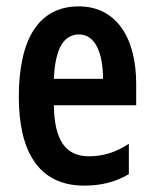

<svg xmlns="http://www.w3.org/2000/svg" viewBox="-20 -572 482 602"><path d="M227 -552C103 -552 39 -452 39 -268C39 -102 98 10 244 10C296 10 342 -1 384 -26V-121C340 -93 302 -82 258 -82C185 -82 150 -134 149 -242H407V-309C407 -453 345 -552 227 -552ZM228 -464C278 -464 303 -407 303 -325H149C153 -422 181 -464 228 -464Z"/></svg>

Font: Noto Sans Lao Looped ExtraCondensed SemiBold
Style: Regular
Weight: 600
Width: 2
Designer: Mark Frömberg, Ben Mitchell
Foundry: The Fontpad Ltd
Version: Version 1.002